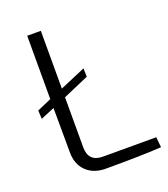

<svg xmlns="http://www.w3.org/2000/svg" viewBox="-129 -781 763 874"><g transform="rotate(-20 253.0 -344.5)"><path d="M503 -5Q415 1 234 1Q175 1 140 -33Q104 -68 105 -128L104 -340L37 -312L35 -353L104 -383V-690H170V-410L294 -463L295 -422L170 -368V-126Q170 -55 240 -55H498Z"/></g></svg>

Font: Taylor Sans Light
Style: Regular
Weight: 300
Italic angle: -8°
Designer: Natanael Gama
Version: Version 1.001 September 8, 2015